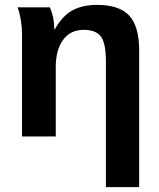

<svg xmlns="http://www.w3.org/2000/svg" viewBox="-20 -558 651 785"><path d="M549 207H413V-307Q413 -380 393 -408Q373 -436 322 -436Q268 -436 238 -395Q208 -354 208 -284V0H70V-416Q70 -476 52 -528H184Q202 -487 202 -438H204Q234 -492 275 -515Q316 -538 377 -538Q468 -538 508.5 -494Q549 -450 549 -352Z"/></svg>

Font: Libra Sans
Style: Bold
Weight: 700
Foundry: Context Ltd
Version: Version 1.000